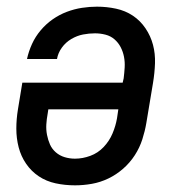

<svg xmlns="http://www.w3.org/2000/svg" viewBox="-20 -548 540 576"><path d="M205 8Q175 8 147 2Q119 -4 96.5 -19Q74 -34 58.5 -56.5Q43 -79 36 -106Q29 -133 29 -162Q29 -191 34 -221L47 -300H348L351 -313Q353 -329 354 -345.5Q355 -362 352 -377.5Q349 -393 342 -406.5Q335 -420 323.5 -430Q312 -440 296.5 -444Q281 -448 265 -448Q247 -448 229 -444.5Q211 -441 194 -431Q177 -421 165.5 -405Q154 -389 151 -371H61Q66 -394 76 -416Q86 -438 102 -457Q118 -476 138 -490Q158 -504 180.5 -512.5Q203 -521 226 -524.5Q249 -528 271 -528Q300 -528 328 -522Q356 -516 378.5 -501Q401 -486 416.5 -463Q432 -440 439 -413.5Q446 -387 445 -358Q444 -329 439 -299L419 -179Q415 -155 407 -130Q399 -105 384.5 -82.5Q370 -60 349.5 -42Q329 -24 305 -12.5Q281 -1 255.5 3.5Q230 8 205 8ZM205 -72Q228 -72 251 -80.5Q274 -89 291 -107Q308 -125 317.5 -147.5Q327 -170 331 -193L335 -220H125L123 -207Q120 -191 119 -175Q118 -159 121 -143.5Q124 -128 130 -114.5Q136 -101 147.5 -91Q159 -81 174 -76.5Q189 -72 205 -72Z"/></svg>

Font: Iosevka Medium Oblique
Style: Regular
Weight: 500
Italic angle: -9°
Monospace: yes
Designer: Belleve Invis
Foundry: Belleve Invis
Version: Version 32.5.0; ttfautohint (v1.8.4)